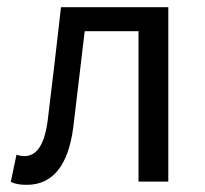

<svg xmlns="http://www.w3.org/2000/svg" viewBox="-20 -506 571 535"><path d="M55 9C126 9 170 -44 184 -150C195 -239 205 -329 216 -419H366V0H449V-486H150C138 -381 126 -276 113 -171C104 -102 82 -71 48 -71C39 -71 32 -73 26 -75L10 1C24 7 36 9 55 9Z"/></svg>

Font: DAIFUKU Sans
Style: Regular
Weight: 400
Designer: Original font ‘Source Han Sans JP’ : Paul D. Hunt
Foundry: Daifuku
Version: Version 1.000